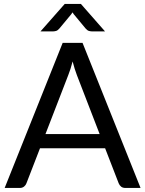

<svg xmlns="http://www.w3.org/2000/svg" viewBox="-20 -928 717 948"><path d="M472 -266H204.5L317 -557C324.3 -575 331.5 -597.5 338.5 -624.5C341.8 -611.5 345.3 -599.2 349 -587.8C352.7 -576.2 356.2 -566.2 359.5 -557.5ZM674 0 387.5 -716.5H289.5L3 0H78C86.3 0 93.3 -2.3 99 -7C104.7 -11.7 108.5 -17 110.5 -23L177.5 -196H499L566 -23C568.7 -16.3 572.7 -10.8 578 -6.5C583.3 -2.2 590.3 0 599 0ZM498.5 -773 379.5 -908.5H299.5L180 -773H242.5C246.5 -773 251.2 -773.8 256.8 -775.2C262.2 -776.8 267.8 -780.8 273.5 -787.5L332 -858L338 -867L344 -858L402.5 -787.5C408.2 -780.8 413.8 -776.8 419.2 -775.2C424.8 -773.8 429.5 -773 433.5 -773Z"/></svg>

Font: LatoLatin
Style: Regular
Weight: 400
Designer: Lukasz Dziedzic with Adam Twardoch and Botio Nikoltchev
Foundry: tyPoland Lukasz Dziedzic
Version: Version 2.015; 2015-08-06; http://www.latofonts.com/